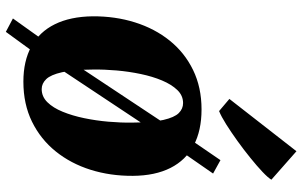

<svg xmlns="http://www.w3.org/2000/svg" viewBox="-200 -714 984 624"><g transform="rotate(90 292.0 -402.0)"><path d="M83.5 71 40 48 112.5 -53.5 154.5 -103 414 -494.5 437.5 -534.5 500.5 -626.5 544 -602.5 479.5 -509.5 443 -465.5 182.5 -73 154.5 -26.5ZM335.5 -565Q404.5 -565 452.5 -539.5Q500.5 -514 525.8 -464Q551 -414 551.5 -342Q552 -269 531.8 -204.5Q511.5 -140 472 -91Q432.5 -42 375.5 -14Q318.5 14 245.5 14Q178 14 130.8 -12Q83.5 -38 58.8 -88.2Q34 -138.5 33 -210.5Q32.5 -284.5 52.8 -348.8Q73 -413 112 -461.5Q151 -510 207.5 -537.5Q264 -565 335.5 -565ZM315 -505Q290.5 -505 272.5 -486.2Q254.5 -467.5 241.5 -436.5Q228.5 -405.5 220.5 -367.2Q212.5 -329 209 -289Q205.5 -249 206 -213Q206.5 -148 214.8 -111.5Q223 -75 237.2 -60.2Q251.5 -45.5 269.5 -45.5Q294 -45.5 312.2 -64Q330.5 -82.5 343.2 -113.8Q356 -145 364 -183.5Q372 -222 375.5 -262.2Q379 -302.5 378.5 -339Q378 -405 369.8 -441Q361.5 -477 347.5 -491Q333.5 -505 315 -505ZM301.5 -655.5 471.5 -873.5 564 -792Q557.5 -781 538.5 -763Q519.5 -745 493.2 -723.8Q467 -702.5 438.5 -682Q410 -661.5 384.2 -645.2Q358.5 -629 341 -622Z"/></g></svg>

Font: Merriweather 28pt Black
Style: Italic
Weight: 900
Italic angle: -7.8°
Version: Version 2.101